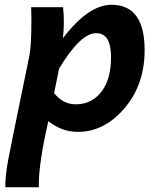

<svg xmlns="http://www.w3.org/2000/svg" viewBox="-20 -543 687 809"><path d="M143.6 246.1H2.4V238.3Q2.4 198.2 14.2 132.3Q19.5 101.1 104 -309.1Q112.3 -350.1 112.3 -460Q112.3 -489.7 111.3 -512.7H245.6Q249 -483.9 249 -451.2Q249 -416 245.1 -381.8Q352.5 -522.9 449.7 -522.9Q589.4 -522.9 589.4 -332Q589.4 -186 504.4 -86.7Q419.4 12.7 308.1 12.7Q240.2 12.7 183.6 -32.7Q143.6 143.6 143.6 231.9ZM299.8 -103.5Q365.7 -103.5 406.7 -155.8Q447.8 -208 447.8 -302.7Q447.8 -403.3 385.3 -403.3Q318.8 -403.3 229 -253.9L208 -150.9Q245.1 -103.5 299.8 -103.5Z"/></svg>

Font: Cadman
Style: Bold Italic
Weight: 700
Italic angle: -12°
Designer: Paul James MIller
Foundry: High-Logic / Made with FontCreator
Version: Version 2.114;March 28, 2021;FontCreator 13.0.0.2683 64-bit